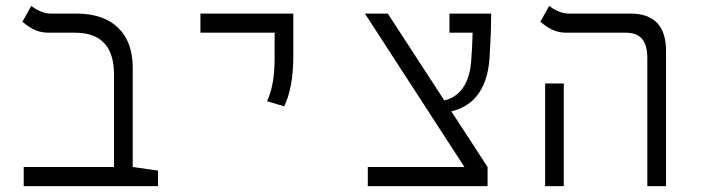

<svg xmlns="http://www.w3.org/2000/svg" viewBox="-20 -632 2384 652"><path d="M516.6 -52.7 430.7 -64.9V-402.8C430.7 -520 360.8 -585.9 239.7 -585.9H151.4C125 -585.9 100.6 -601.1 85.9 -611.8L56.2 -558.1C76.2 -541.5 102.5 -521 143.6 -521H234.9C321.8 -521 367.2 -475.1 367.2 -378.4V-64.9H60.5V0H516.6Z M945.3 -271C963.9 -310.5 976.1 -366.2 976.1 -441.4V-585.9H660.6V-521H912.6V-441.4C912.6 -366.2 903.8 -327.6 887.2 -288.1Z M1229 0H1635.7V-64.9L1512.7 -253.9C1574.2 -268.1 1635.3 -314.5 1642.6 -438C1645 -479 1647.9 -534.2 1647.9 -585.9H1506.3V-521H1585C1584 -488.3 1582.5 -455.1 1580.1 -424.3C1574.2 -349.1 1542.5 -303.7 1488.8 -291L1296.9 -585.9H1219.2L1557.1 -64.9H1229Z M2178.2 0H2241.7V-459.5C2241.7 -542.5 2202.1 -585.9 2121.1 -585.9H1910.2C1883.8 -585.9 1859.4 -601.1 1844.7 -611.8L1814.9 -558.1C1835.4 -541.5 1860.8 -521 1902.3 -521H2105.5C2154.3 -521 2178.2 -493.7 2178.2 -435.1ZM1831.1 0H1894.5V-348.6H1831.1Z"/></svg>

Font: Cascadia Code Light
Style: Regular
Weight: 300
Monospace: yes
Designer: Aaron Bell
Foundry: Saja Typeworks
Version: Version 2404.023